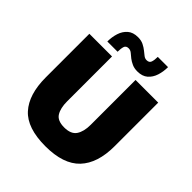

<svg xmlns="http://www.w3.org/2000/svg" viewBox="-249 -1095 1270 1270"><g transform="rotate(45 386.0 -460.0)"><path d="M64 -720H276V-300Q276 -237 298.5 -200.5Q321 -164 384 -164Q447 -164 471.5 -200.5Q496 -237 496 -300V-720H708V-312Q708 -153 630 -70.5Q552 12 384 12Q213 12 138.5 -70.5Q64 -153 64 -312ZM184 -768Q184 -810 196 -847.5Q208 -885 235 -908.5Q262 -932 308 -932Q338 -932 360 -921Q382 -910 399 -896Q413 -885 426 -874.5Q439 -864 455 -864Q479 -864 485.5 -883Q492 -902 492 -932H588Q588 -890 576 -852.5Q564 -815 537 -791.5Q510 -768 464 -768Q436 -768 414.5 -777.5Q393 -787 376 -800Q361 -812 347 -824Q333 -836 316 -836Q292 -836 286 -817Q280 -798 280 -768Z"/></g></svg>

Font: Kufam Black
Style: Regular
Weight: 900
Designer: Wael Morcos, Artur Schmal
Foundry: Original Type
Version: Version 1.301; ttfautohint (v1.8.3)